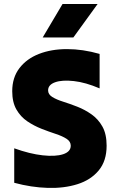

<svg xmlns="http://www.w3.org/2000/svg" viewBox="-20 -932 578 958"><path d="M512 -205Q512 -205 512 -205Q512 -205 512 -205Q512 -129 472.5 -81.5Q433 -34 366.5 -13Q300 8 218 5.5Q136 3 51 -20Q51 -63 51 -106Q51 -149 51 -192Q129 -164 193 -157Q257 -150 295 -162.5Q333 -175 333 -205Q333 -226 312 -239.5Q291 -253 257.5 -264Q224 -275 187 -289.5Q150 -304 116.5 -326.5Q83 -349 62 -385.5Q41 -422 41 -477Q41 -545 77 -592Q113 -639 174.5 -663Q236 -687 314.5 -687Q393 -687 477 -663Q477 -620 477 -577Q477 -534 477 -491Q407 -521 348.5 -527.5Q290 -534 255 -521.5Q220 -509 220 -481Q220 -461 241 -448Q262 -435 295.5 -424.5Q329 -414 366 -399.5Q403 -385 436.5 -361.5Q470 -338 491 -300.5Q512 -263 512 -205ZM193 -745Q218 -786 242.5 -828.5Q267 -871 292 -912Q336 -912 380 -912Q424 -912 467 -912Q437 -871 406.5 -828.5Q376 -786 346 -745Q309 -745 270 -745Q231 -745 193 -745Z"/></svg>

Font: Tilt Warp
Style: Regular
Weight: 400
Designer: Andy Clymer
Foundry: Andy Clymer
Version: Version 1.000